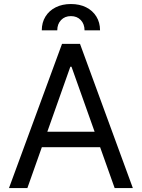

<svg xmlns="http://www.w3.org/2000/svg" viewBox="-20 -949 716 969"><path d="M118.2 0H25.4L293 -727.5H383.8L650.4 0H558.6L340.8 -612.3H335ZM152.3 -284.2H524.4V-206.1H152.3ZM190.9 -795.9Q190.9 -835.4 209.5 -865.5Q228 -895.5 261.2 -912.1Q294.4 -928.7 337.9 -928.7Q381.8 -928.7 414.8 -912.1Q447.8 -895.5 466.3 -865.5Q484.9 -835.4 484.9 -795.9H406.7Q406.7 -827.6 387.7 -847.7Q368.7 -867.7 337.9 -867.7Q307.1 -867.7 288.1 -847.7Q269 -827.6 269 -795.9Z"/></svg>

Font: Inter
Style: Regular
Weight: 400
Designer: Rasmus Andersson
Foundry: rsms
Version: Version 4.000;git-8c9346024